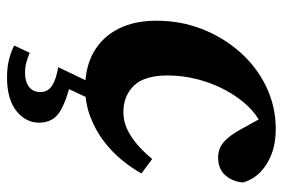

<svg xmlns="http://www.w3.org/2000/svg" viewBox="-146 -408 786 533"><g transform="rotate(90 246.5 -141.0)"><path d="M223 15Q165 15 123.5 -9Q82 -33 59.5 -77Q37 -121 37 -183Q37 -250 60 -309Q83 -368 124 -414.5Q165 -461 220 -487.5Q275 -514 338 -514Q377 -514 407 -502.5Q437 -491 457.5 -471Q478 -451 486 -423Q484 -395 466.5 -374.5Q449 -354 417 -354Q392 -354 374 -369.5Q356 -385 339 -416L301 -485H355V-472H322Q297 -461 273 -435.5Q249 -410 230 -375Q211 -340 200 -298.5Q189 -257 189 -214Q189 -149 217.5 -120Q246 -91 291 -91Q315 -91 337 -101Q359 -111 380 -129Q401 -147 421 -171L461 -141Q446 -114 423 -86Q400 -58 370 -35.5Q340 -13 303 1Q266 15 223 15ZM166 90 209 0H255L218 79L202 54Q258 66 289 85Q320 104 320 143Q320 180 287.5 206Q255 232 194 232Q164 232 141 225.5Q118 219 106 212L126 169Q138 174 151.5 178Q165 182 182 182Q206 182 220.5 171Q235 160 235 139Q235 118 216.5 106.5Q198 95 166 90Z"/></g></svg>

Font: Source Serif 4
Style: Bold Italic
Weight: 700
Italic angle: -12°
Designer: Frank Grießhammer
Foundry: Adobe Systems Incorporated
Version: Version 4.004;hotconv 1.0.116;makeotfexe 2.5.65601